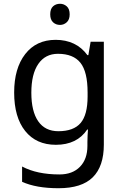

<svg xmlns="http://www.w3.org/2000/svg" viewBox="-20 -757 655 1017"><path d="M275 -546Q328 -546 370.5 -526Q413 -506 443 -465H448L460 -536H530V9Q530 124 471.5 182Q413 240 290 240Q172 240 97 206V125Q176 167 295 167Q364 167 403.5 126.5Q443 86 443 16V-5Q443 -17 444 -39.5Q445 -62 446 -71H442Q388 10 276 10Q172 10 113.5 -63Q55 -136 55 -267Q55 -395 113.5 -470.5Q172 -546 275 -546ZM287 -472Q220 -472 183 -418.5Q146 -365 146 -266Q146 -167 182.5 -114.5Q219 -62 289 -62Q370 -62 407 -105.5Q444 -149 444 -246V-267Q444 -377 406 -424.5Q368 -472 287 -472ZM298 -737Q318 -737 333.5 -723.5Q349 -710 349 -681Q349 -653 333.5 -639Q318 -625 298 -625Q276 -625 261 -639Q246 -653 246 -681Q246 -710 261 -723.5Q276 -737 298 -737Z"/></svg>

Font: Noto Sans Syloti Nagri
Style: Regular
Weight: 400
Designer: Monotype Design Team
Foundry: Monotype Imaging Inc.
Version: Version 2.003; ttfautohint (v1.8.4.7-5d5b)